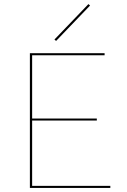

<svg xmlns="http://www.w3.org/2000/svg" viewBox="-20 -918 619 938"><path d="M254 -718 246 -725 412 -898 420 -891ZM519 -10V0H126V-658H491V-648H137V-339H453V-329H137V-10Z"/></svg>

Font: Ysabeau SC Hairline
Style: Regular
Weight: 100
Designer: Christian Thalmann (Catharsis Fonts)
Version: Version 0.003